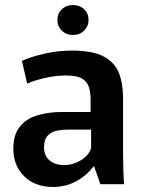

<svg xmlns="http://www.w3.org/2000/svg" viewBox="-20 -732 571 763"><path d="M191 11Q119 11 76 -31.5Q33 -74 33 -140Q33 -197 59 -229Q85 -261 129.5 -274Q174 -287 229 -287H340V-340Q340 -365 333 -386.5Q326 -408 305.5 -420Q285 -432 243 -432Q201 -432 160 -422.5Q119 -413 88 -400L67 -490Q104 -507 158 -519Q212 -531 265 -531Q348 -531 392 -507.5Q436 -484 452.5 -442Q469 -400 469 -344V-125Q469 -94 470 -60Q471 -26 473 0H379L354 -71H352Q323 -33 281.5 -11Q240 11 191 11ZM235 -76Q269 -76 300.5 -94.5Q332 -113 342 -143V-217H249Q229 -217 207.5 -213Q186 -209 170.5 -194Q155 -179 155 -147Q155 -113 177 -94.5Q199 -76 235 -76ZM270 -593Q243 -593 225.5 -610.5Q208 -628 208 -653Q208 -678 225.5 -695Q243 -712 270 -712Q297 -712 314.5 -695Q332 -678 332 -653Q332 -628 314.5 -610.5Q297 -593 270 -593Z"/></svg>

Font: Murecho Medium
Style: Regular
Weight: 500
Designer: Neil Summerour
Foundry: Positype
Version: Version 1.010; ttfautohint (v1.8.3)